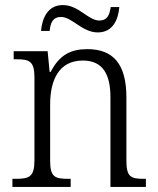

<svg xmlns="http://www.w3.org/2000/svg" viewBox="-20 -738 622 758"><path d="M366 -610C425 -610 447 -660 451 -710H417C413 -683 406 -657 372 -657C328 -657 291 -718 228 -718C168 -718 146 -665 142 -616H176C179 -644 186 -671 221 -671C265 -671 304 -610 366 -610ZM29 0H259V-32H251C198 -32 178 -38 178 -102V-326C178 -421 212 -499 307 -499C387 -499 416 -443 416 -354V0H556V-32H549C496 -32 479 -39 479 -105V-354C479 -485 427 -544 325 -544C260 -544 215 -522 180 -454H176L168 -536H34V-504H45C95 -504 116 -497 116 -433V-105C116 -39 95 -32 41 -32H29Z"/></svg>

Font: Noto Serif Sinhala SemiCondensed Light
Style: Regular
Weight: 300
Width: 4
Designer: Jelle Bosma - Monotype Design Team
Foundry: Monotype Imaging Inc.
Version: Version 2.007